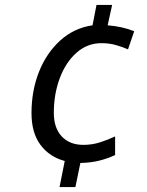

<svg xmlns="http://www.w3.org/2000/svg" viewBox="-20 -744 591 774"><path d="M220 10 241 -95Q180 -111 143.5 -159.5Q107 -208 107 -288Q107 -378 137 -454Q167 -530 222.5 -580.5Q278 -631 353 -642L369 -724H432L414 -642Q475 -637 521 -618L496 -545Q476 -554 448.5 -562Q421 -570 389 -570Q332 -570 288.5 -531.5Q245 -493 221 -429Q197 -365 197 -289Q197 -228 229 -194Q261 -160 316 -160Q351 -160 382.5 -170Q414 -180 444 -194V-119Q417 -106 382.5 -97Q348 -88 304 -87L284 10Z"/></svg>

Font: Noto IKEA Latin
Style: Italic
Weight: 400
Italic angle: -12°
Designer: Monotype Design Team
Foundry: Monotype Imaging Inc.
Version: Version 1.0